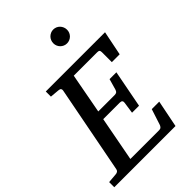

<svg xmlns="http://www.w3.org/2000/svg" viewBox="-272 -1002 1109 1109"><g transform="rotate(-45 282.5 -447.0)"><path d="M549.8 -521H485.8V-602.1Q485.8 -612.8 481.9 -616.9Q478 -621.1 466.8 -621.1H274.9L229 -375H362.8Q373.5 -375 379.2 -379.2Q384.8 -383.3 388.2 -394L407.2 -460.9H462.9L418.9 -231.9H361.8L372.1 -303.2Q375 -323.2 353 -323.2H217.8L166 -49.8H400.9Q411.6 -49.8 417.2 -55.4Q422.9 -61 425.8 -69.8L457 -166H518.1L484.9 0H-15.1V-42L43 -46.9Q64 -48.3 66.9 -65.9L170.9 -604Q172.4 -612.3 168.5 -617.7Q164.6 -623 151.9 -624L96.2 -628.9V-670.9H580.1ZM435.5 -836.4Q435.5 -824.7 431.2 -814.5Q426.8 -804.2 419.2 -796.6Q411.6 -789.1 401.4 -784.7Q391.1 -780.3 379.4 -780.3Q367.7 -780.3 357.7 -784.7Q347.7 -789.1 340.1 -796.6Q332.5 -804.2 328.1 -814.5Q323.7 -824.7 323.7 -836.4Q323.7 -848.1 327.9 -858.4Q332 -868.7 339.6 -876.5Q347.2 -884.3 357.4 -888.9Q367.7 -893.6 379.4 -893.6Q391.1 -893.6 401.4 -889.2Q411.6 -884.8 419.2 -877Q426.8 -869.1 431.2 -858.6Q435.5 -848.1 435.5 -836.4Z"/></g></svg>

Font: Charis SIL Afr
Style: Italic
Weight: 400
Italic angle: -11°
Foundry: SIL International
Version: Version 5.000